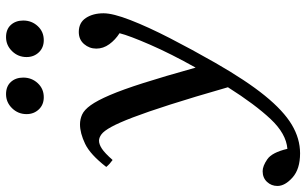

<svg xmlns="http://www.w3.org/2000/svg" viewBox="-295 -552 1014 636"><g transform="rotate(-90 212.0 -234.0)"><path d="M37 211Q87 207 135.5 155.5Q184 104 241 14Q208 -101 183.5 -177.5Q159 -254 141 -301Q123 -348 109.5 -372.5Q96 -397 85 -405Q74 -413 64 -413Q52 -413 37.5 -403.5Q23 -394 0 -368Q-7 -373 -12.5 -378Q-18 -383 -23 -389Q18 -442 53.5 -459Q89 -476 118 -476Q135 -476 150.5 -469Q166 -462 181.5 -440.5Q197 -419 215 -377Q233 -335 255 -266Q277 -197 306 -93Q352 -175 382 -244Q412 -313 420 -345Q398 -359 383.5 -379Q369 -399 369 -422Q369 -445 384 -462.5Q399 -480 424 -480Q455 -480 470.5 -456.5Q486 -433 486 -398Q486 -367 463.5 -309Q441 -251 403.5 -178Q366 -105 322 -28Q263 75 213 136.5Q163 198 117 225.5Q71 253 22 253Q-30 253 -58 228Q-86 203 -86 178Q-86 158 -72.5 143.5Q-59 129 -37 129Q-20 129 2.5 144.5Q25 160 37 211ZM208 -596Q183 -596 167.5 -612.5Q152 -629 152 -653Q152 -681 171.5 -701Q191 -721 218 -721Q244 -721 258.5 -705Q273 -689 273 -664Q273 -636 254.5 -616Q236 -596 208 -596ZM397 -596Q372 -596 356.5 -612.5Q341 -629 341 -653Q341 -681 360.5 -701Q380 -721 407 -721Q433 -721 447.5 -705Q462 -689 462 -664Q462 -636 443.5 -616Q425 -596 397 -596Z"/></g></svg>

Font: Tiro Telugu
Style: Italic
Weight: 400
Italic angle: -11°
Designer: Telugu: John Hudson & Fiona Ross, assisted by Kaja Sojewska. Latin: John Hudson with Paul Hanslow, assisted by Kaja Soje
Foundry: Tiro Typeworks Ltd.
Version: Version 1.52